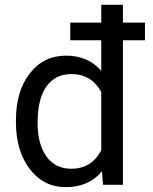

<svg xmlns="http://www.w3.org/2000/svg" viewBox="-20 -770 637 800"><path d="M584 -602.1H492.2V0H409.2L404.8 -56.6Q350.6 9.8 253.9 9.8Q162.1 9.8 104.2 -65.4Q46.4 -140.6 46.4 -261.7V-268.6Q46.4 -390.1 104 -464.1Q161.6 -538.1 254.9 -538.1Q347.7 -538.1 401.9 -474.6V-602.1H272.9V-675.8H401.9V-750H492.2V-675.8H584ZM136.7 -258.3Q136.7 -168.5 173.8 -117.7Q210.9 -66.9 276.4 -66.9Q362.3 -66.9 401.9 -144V-386.7Q361.3 -461.4 277.3 -461.4Q210.9 -461.4 173.8 -410.2Q136.7 -358.9 136.7 -258.3Z"/></svg>

Font: Roboto
Style: Regular
Weight: 400
Designer: Google
Version: Version 2.001047; 2015